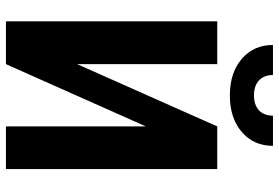

<svg xmlns="http://www.w3.org/2000/svg" viewBox="-166 -772 938 646"><g transform="rotate(90 303.0 -449.0)"><path d="M405.3 -710.9H548.8V0H405.3V-470.7L195.8 0H51.8V-710.9H195.8V-239.7ZM470.7 -898.4Q470.7 -833.5 424.1 -793.5Q377.4 -753.4 301.3 -753.4Q224.6 -753.4 178 -793.5Q131.3 -833.5 131.3 -898.4H232.4Q232.4 -868.2 250.7 -851.3Q269 -834.5 301.3 -834.5Q333 -834.5 351.1 -851.3Q369.1 -868.2 369.1 -898.4Z"/></g></svg>

Font: Roboto Condensed
Style: Bold
Weight: 700
Designer: Google
Version: Version 2.134; 2016